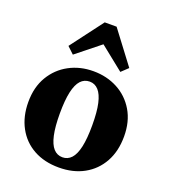

<svg xmlns="http://www.w3.org/2000/svg" viewBox="-140 -857 858 973"><g transform="rotate(20 289.0 -370.5)"><path d="M289 15Q211 15 153 -17Q95 -49 63 -108Q31 -167 31 -245Q31 -325 65.5 -383Q100 -441 158.5 -472.5Q217 -504 289 -504Q361 -504 419.5 -473Q478 -442 512.5 -384Q547 -326 547 -246Q547 -166 514.5 -107.5Q482 -49 424 -17Q366 15 289 15ZM289 -40Q317 -40 336.5 -61Q356 -82 366 -127Q376 -172 376 -244Q376 -316 366 -360.5Q356 -405 336.5 -426.5Q317 -448 289 -448Q260 -448 240.5 -427Q221 -406 211 -361Q201 -316 201 -244Q201 -173 211 -128Q221 -83 240.5 -61.5Q260 -40 289 -40ZM417 -547 242 -687H336L161 -547L125 -581L257 -756H321L453 -581Z"/></g></svg>

Font: Source Serif 4 18pt
Style: Bold
Weight: 700
Designer: Frank Grießhammer
Foundry: Adobe Systems Incorporated
Version: Version 4.004;hotconv 1.0.116;makeotfexe 2.5.65601